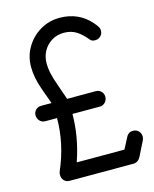

<svg xmlns="http://www.w3.org/2000/svg" viewBox="-117 -860 752 938"><g transform="rotate(-15 259.0 -391.0)"><path d="M118 0Q100 0 89.5 -11.5Q79 -23 79 -39Q79 -47 81 -54Q110 -121 123.5 -185Q137 -249 137 -312H78Q61 -312 50 -324Q39 -336 39 -352Q39 -368 50 -379Q61 -390 78 -390H130Q113 -436 101.5 -469Q90 -502 84.5 -530Q79 -558 79 -586Q79 -640 105.5 -684.5Q132 -729 176.5 -755.5Q221 -782 275 -782Q323 -782 362.5 -764.5Q402 -747 432 -712Q440 -703 447.5 -692Q455 -681 455 -670Q455 -653 443.5 -642Q432 -631 416 -631Q398 -631 390 -642Q366 -672 339.5 -689Q313 -706 276 -706Q242 -706 215 -689.5Q188 -673 172.5 -645.5Q157 -618 157 -584Q157 -556 163.5 -528.5Q170 -501 182 -467.5Q194 -434 209 -390H354Q370 -390 381 -379Q392 -368 392 -352Q392 -336 381 -324Q370 -312 354 -312H215Q215 -256 205 -197.5Q195 -139 174 -78H415Q423 -93 431 -108Q439 -123 446 -137Q451 -146 459 -151Q467 -156 479 -156Q496 -156 507 -144.5Q518 -133 518 -117Q518 -107 514 -99L476 -23Q470 -12 460.5 -6Q451 0 440 0Z"/></g></svg>

Font: Comfortaa
Style: Regular
Weight: 400
Designer: Johan Aakerlund
Foundry: Johan Aakerlund
Version: Version 3.104; ttfautohint (v1.8.1.43-b0c9)